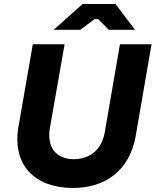

<svg xmlns="http://www.w3.org/2000/svg" viewBox="-20 -920 773 954"><path d="M343 14C504 14 624 -74 654 -243L733 -700H576L500 -260C484 -174 424 -129 347 -129C262 -129 211 -184 228 -285L301 -700H143L72 -292C38 -95 158 14 343 14ZM247 -772H379L450 -825H468L520 -772H651L554 -900H390Z"/></svg>

Font: Fixel Display
Style: Bold Italic
Weight: 700
Italic angle: -10°
Designer: AlfaBravo + MacPaw
Foundry: Kyrylo Tkachov, Marchela Mozhyna, Serhii Makarenko, Maria Weinstein, Zakhar Kryvoshyya
Version: Version 1.210;Glyphs 3.2 (3217)